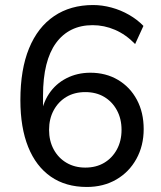

<svg xmlns="http://www.w3.org/2000/svg" viewBox="-20 -734 640 763"><path d="M325 9Q241 9 182 -32Q123 -73 92 -150Q61 -227 61 -336Q61 -458 95.5 -542Q130 -626 195 -670Q260 -714 350 -714Q386 -714 423 -704Q460 -694 493 -675Q526 -656 550 -631L517 -559Q480 -597 437 -615.5Q394 -634 348 -634Q301 -634 264.5 -616Q228 -598 202.5 -563Q177 -528 164 -476Q151 -424 151 -354V-265H141Q148 -321 174.5 -361Q201 -401 244 -423Q287 -445 339 -445Q401 -445 449 -416.5Q497 -388 524 -337.5Q551 -287 551 -221Q551 -155 522 -102.5Q493 -50 442 -20.5Q391 9 325 9ZM319 -68Q362 -68 394 -87Q426 -106 444.5 -140Q463 -174 463 -218Q463 -262 444.5 -296Q426 -330 394 -349Q362 -368 319 -368Q276 -368 244 -349Q212 -330 193.5 -296Q175 -262 175 -218Q175 -174 193.5 -140Q212 -106 244.5 -87Q277 -68 319 -68Z"/></svg>

Font: Nunito Sans 12pt ExtraLight Medium
Style: Regular
Weight: 500
Version: Version 3.101;gftools[0.9.27]